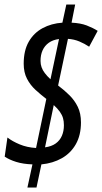

<svg xmlns="http://www.w3.org/2000/svg" viewBox="-20 -780 457 858"><path d="M102.5 58.1 125 -45.4Q83 -46.9 52 -56.6Q21 -66.4 1 -80.1L13.2 -165.5Q35.2 -148.4 67.9 -134.8Q100.6 -121.1 141.1 -118.7L187 -337.9Q162.1 -356.9 138.7 -378.4Q115.2 -399.9 100.6 -428.2Q85.9 -456.5 85.9 -495.1Q85.9 -554.2 108.4 -593.5Q130.9 -632.8 170.2 -654.1Q209.5 -675.3 258.8 -678.7L276.4 -759.8H315.9L299.8 -678.7Q339.8 -676.8 367.4 -666.3Q395 -655.8 416.5 -642.1L378.4 -571.3Q357.9 -585 334.7 -594.7Q311.5 -604.5 283.7 -606.4L239.7 -397.9Q267.6 -377 290.5 -354.2Q313.5 -331.5 327.6 -302.5Q341.8 -273.4 341.8 -232.9Q341.8 -176.3 319.1 -136Q296.4 -95.7 256.3 -73Q216.3 -50.3 165 -45.4L143.1 58.1ZM181.2 -121.6Q210.4 -125.5 229 -138.9Q247.6 -152.3 256.6 -173.3Q265.6 -194.3 265.6 -220.2Q265.6 -238.3 261.5 -252.4Q257.3 -266.6 247.3 -280.8Q237.3 -294.9 220.2 -310.5ZM205.6 -425.8 243.7 -605.5Q216.3 -602.1 198 -588.9Q179.7 -575.7 170.4 -555.2Q161.1 -534.7 161.1 -507.8Q161.1 -492.7 165.8 -479.5Q170.4 -466.3 180.2 -453.4Q189.9 -440.4 205.6 -425.8Z"/></svg>

Font: Open Sans Condensed Medium
Style: Italic
Weight: 500
Width: 3
Italic angle: -12°
Designer: Monotype Design Team
Foundry: Monotype Imaging Inc.
Version: Version 3.000